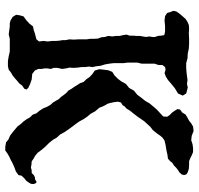

<svg xmlns="http://www.w3.org/2000/svg" viewBox="-33 -711 753 727"><g transform="rotate(90 343.5 -347.5)"><path d="M459 -702 476 -704 494 -697 511 -695 526 -700 540 -702H556L568 -697L578 -692L590 -687H605L619 -686L632 -682L640 -677L643 -668L640 -658L632 -650L624 -645L615 -638L607 -630L596 -623L590 -615L581 -607L566 -605L548 -601L529 -598L512 -594L501 -586L494 -578L488 -569L481 -560L473 -550L460 -540L450 -529L439 -517L421 -491L411 -478L399 -463L391 -450L383 -443L378 -435L368 -429L365 -417L367 -402L370 -388L373 -378L378 -370L383 -360L388 -347L401 -332L411 -314L422 -301L432 -286L440 -271L450 -257L460 -244L471 -229L481 -214L489 -199L501 -186L509 -172L521 -157L535 -143L547 -129L558 -114L570 -104L581 -98L591 -91L604 -90L614 -88L625 -91H635L643 -99L651 -103L660 -104L667 -109L673 -108L677 -98L676 -88L670 -78L664 -70L655 -63L645 -52L643 -41L629 -31L615 -26L599 -19L586 -12L573 -6L561 1L550 9H535L519 6L508 -3L494 -9L483 -17L459 -37L450 -49L440 -60L432 -71L424 -85L414 -95L409 -109L399 -121L390 -135L385 -148L377 -162L368 -172L362 -182L355 -194L347 -202L340 -212L332 -222L323 -230L316 -242L309 -252L301 -265L295 -274L290 -288L280 -298L271 -311L260 -321L247 -330L242 -347L244 -365L246 -381L252 -396L266 -405L278 -417L288 -430L298 -448L313 -460L323 -478L339 -491L350 -506L362 -521L372 -538L383 -551L395 -565L407 -576L421 -589L422 -604L416 -613L406 -623L399 -633L393 -643L395 -653L406 -661L414 -674L426 -681L437 -687L447 -695ZM75 -686 88 -687 106 -686 127 -687H145L164 -686L182 -682L201 -681L219 -676H236L251 -677L268 -679L283 -681L298 -679L311 -682L323 -679L334 -676L342 -663L334 -645L314 -633L298 -620L283 -607L270 -599L257 -594L244 -598L234 -596L226 -586V-571L221 -556V-507L217 -491V-455L219 -439V-402L221 -385L224 -368L229 -352L231 -335L234 -321L232 -308L234 -293V-279L236 -265L237 -249L236 -234L239 -221L241 -206L237 -188V-175L241 -163L239 -150V-139L241 -129V-116L247 -103L260 -93L281 -91L298 -85L313 -78L319 -71L316 -63L304 -55L296 -44L286 -36L276 -27L266 -19L254 -12L244 -4L231 -1H211L193 -4L175 -8H127L110 -4L80 -8H68L57 -11L44 -19L36 -32L38 -46L42 -60L57 -71L70 -83L80 -96L95 -99L106 -103L118 -106L129 -109L137 -119L135 -135L137 -152L135 -168V-182L134 -196L132 -207V-219L129 -234L130 -250L129 -268V-299L127 -312V-326L126 -342L121 -355L120 -368L116 -381L118 -396L116 -410V-424L113 -437L111 -450L115 -462V-476L116 -487V-501L118 -512L120 -524L118 -536L120 -548V-558L116 -569L115 -581L113 -593L100 -596H78L58 -594L41 -596L29 -604L26 -615L21 -627L23 -638L29 -647L36 -656L52 -674L63 -681Z"/></g></svg>

Font: Tagesschrift
Style: Regular
Weight: 400
Designer: Yanone
Version: Version 2.000; ttfautohint (v1.8.4.7-5d5b)